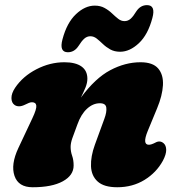

<svg xmlns="http://www.w3.org/2000/svg" viewBox="-20 -734 706 768"><path d="M38.5 -314Q26 -322.5 25.8 -341.5Q25.5 -360.5 40.5 -383Q71.5 -429 125.8 -457Q180 -485 237.5 -485Q282 -485 305.8 -468.2Q329.5 -451.5 329.5 -419Q329.5 -402.5 321.8 -383.5Q314 -364.5 303.5 -343.5Q361 -421.5 421 -453.2Q481 -485 542 -485Q591.5 -485 612.8 -460Q634 -435 631.8 -393.2Q629.5 -351.5 608.5 -301L570.5 -209Q548.5 -155 575.5 -155Q585 -155 600.5 -163Q619.5 -174 634.5 -161Q644.5 -152.5 644.8 -134.5Q645 -116.5 631.5 -91Q605.5 -43.5 557.8 -14.2Q510 15 449 15Q396 15 370.8 -7.8Q345.5 -30.5 344 -69.2Q342.5 -108 359.5 -155L397.5 -259Q407.5 -286 405.2 -303.5Q403 -321 379.5 -321Q352 -321 328 -299Q304 -277 289.5 -236Q276 -200 269.2 -180.8Q262.5 -161.5 262.5 -146Q262.5 -128 268.5 -111Q274.5 -94 274.5 -72Q274.5 -32.5 231.2 -8.8Q188 15 110.5 15Q53.5 15 38 -30.5Q22.5 -76 53.5 -142L109.5 -261Q127 -298 125.2 -311.5Q123.5 -325 108 -325Q101.5 -325 95.2 -322.2Q89 -319.5 79.5 -315Q66 -308.5 55.8 -308.8Q45.5 -309 38.5 -314ZM460.5 -527Q438 -527 421.2 -536.2Q404.5 -545.5 391.5 -558Q378.5 -570.5 366.8 -579.8Q355 -589 341.5 -589Q328 -589 317.2 -579.5Q306.5 -570 294 -550Q277.5 -525 251.5 -525Q216 -525 230 -577Q247.5 -643 283.8 -677.2Q320 -711.5 359 -711.5Q381.5 -711.5 398.2 -702.2Q415 -693 428 -680.5Q441 -668 452.8 -658.8Q464.5 -649.5 478 -649.5Q492 -649.5 502.8 -659.2Q513.5 -669 525.5 -689Q542 -713.5 568 -713.5Q603.5 -713.5 589.5 -662Q572 -595.5 535.5 -561.2Q499 -527 460.5 -527Z"/></svg>

Font: Fraunces 9pt S100 Black
Style: Italic
Weight: 900
Italic angle: -16°
Version: Version 1.000; ttfautohint (v1.8.3)